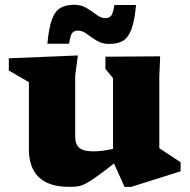

<svg xmlns="http://www.w3.org/2000/svg" viewBox="-20 -750 776 784"><path d="M287 -193Q287 -160.5 303.8 -146.2Q320.5 -132 361 -132Q396 -132 441.5 -142V-431L410.5 -468.5V-518.5L634 -520L630.5 -437V-145Q636.5 -141 653.2 -129.8Q670 -118.5 688.5 -106.5Q707 -94.5 717.5 -87.5V-50.5L516 13H488.5L445.5 -82.5Q401.5 -48 374.2 -28.5Q347 -9 329.2 0Q311.5 9 297 11Q282.5 13 263.5 13Q179.5 13 138.8 -26.2Q98 -65.5 98 -139V-414.5L16 -462V-512L298 -523.5L287 -441.5ZM535.5 -729.5Q529.5 -663.5 516.2 -629.2Q503 -595 481 -582.8Q459 -570.5 426 -570.5Q397 -570.5 375 -584Q353 -597.5 334.8 -611.2Q316.5 -625 299 -625Q282 -625 274.5 -614.8Q267 -604.5 262 -571.5H173.5Q179.5 -637.5 192.5 -671.8Q205.5 -706 227.8 -718.2Q250 -730.5 283 -730.5Q312 -730.5 334 -717Q356 -703.5 374.2 -689.8Q392.5 -676 410 -676Q426.5 -676 434.2 -686.2Q442 -696.5 447 -729.5Z"/></svg>

Font: Newsreader 6pt
Style: Bold
Weight: 700
Designer: Hugues Gentile
Foundry: Production Type
Version: Version 1.003; ttfautohint (v1.8.3)